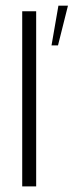

<svg xmlns="http://www.w3.org/2000/svg" viewBox="-20 -668 263 688"><path d="M59.6 -627.7H109.6V0H59.6ZM164.6 -505.3 189.3 -647.6H223.5L187.8 -505.3Z"/></svg>

Font: Smooch Sans Thin
Style: Regular
Weight: 100
Designer: Robert E. Leuschke
Foundry: Robert E. Leuschke
Version: Version 1.010